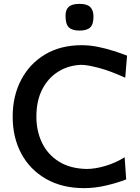

<svg xmlns="http://www.w3.org/2000/svg" viewBox="-20 -960 724 992"><path d="M415 12Q301 12 218 -35.5Q135 -83 90.2 -166.2Q45.5 -249.5 45.5 -357Q45.5 -464.5 89.5 -548Q133.5 -631.5 213.5 -679Q293.5 -726.5 402 -726.5Q443.5 -726.5 486.5 -717.8Q529.5 -709 568.2 -696.5Q607 -684 636.5 -672.5L627 -558.5Q549 -594 489.5 -609.5Q430 -625 400.5 -625Q335.5 -623 282.8 -591Q230 -559 199 -499.8Q168 -440.5 168 -357Q168 -283 197 -222.5Q226 -162 283.8 -125.5Q341.5 -89 427.5 -87Q471.5 -87 524.5 -102.8Q577.5 -118.5 624 -147.5L632 -33Q587 -15.5 529.2 -1.8Q471.5 12 415 12ZM390 -802Q352.5 -802 335.5 -818.8Q318.5 -835.5 318.5 -879Q318.5 -910 335.5 -925Q352.5 -940 391 -940Q429 -940 446 -923.8Q463 -907.5 463 -874.5Q463 -834.5 446 -818.2Q429 -802 390 -802Z"/></svg>

Font: Commissioner Flair Medium
Style: Regular
Weight: 500
Designer: Kostas Bartsokas
Foundry: Kostas Bartsokas
Version: Version 1.000; ttfautohint (v1.8.3)